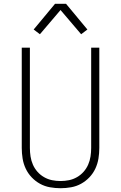

<svg xmlns="http://www.w3.org/2000/svg" viewBox="-20 -987 640 1015"><path d="M300 8Q272 8 244 3Q216 -2 191.5 -15.5Q167 -29 147.5 -49.5Q128 -70 116 -95.5Q104 -121 99.5 -149Q95 -177 95 -205V-735H138V-205Q138 -182 141.5 -159.5Q145 -137 154 -116.5Q163 -96 178 -79Q193 -62 213 -50.5Q233 -39 255 -34.5Q277 -30 300 -30Q323 -30 345 -34.5Q367 -39 387 -50.5Q407 -62 422 -79Q437 -96 446 -116.5Q455 -137 458.5 -159.5Q462 -182 462 -205V-735H505V-205Q505 -177 500.5 -149Q496 -121 484 -95.5Q472 -70 452.5 -49.5Q433 -29 408.5 -15.5Q384 -2 356 3Q328 8 300 8ZM191 -806 158 -831 271 -967H329L442 -831L409 -806L300 -934Z"/></svg>

Font: Iosevka Aile Extralight
Style: Regular
Weight: 200
Designer: Belleve Invis
Foundry: Belleve Invis
Version: Version 31.1.0; ttfautohint (v1.8.4)